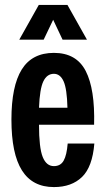

<svg xmlns="http://www.w3.org/2000/svg" viewBox="-20 -758 434 788"><path d="M201.2 9.8Q113.3 9.8 70.1 -58.6Q26.9 -127 26.9 -267.1Q26.9 -404.8 69.3 -472.9Q111.8 -541 201.2 -541Q293.5 -541 331.8 -466.6Q370.1 -392.1 366.2 -246.1H140.1Q140.1 -151.4 155.3 -113.8Q170.4 -76.2 201.2 -76.2Q228.5 -76.2 241.2 -98.6Q253.9 -121.1 257.8 -168.9H367.2Q359.4 -73.2 316.7 -31.7Q273.9 9.8 201.2 9.8ZM59.1 -595.2 139.2 -737.8H256.8L336.9 -595.2H236.8L198.2 -676.8L159.2 -595.2ZM140.1 -315.9H256.8Q254.9 -393.6 241 -424.3Q227.1 -455.1 201.2 -455.1Q172.9 -455.1 158 -424.3Q143.1 -393.6 140.1 -315.9Z"/></svg>

Font: Lumene Sans Condensed
Style: Bold
Weight: 600
Width: 3
Designer: Deni Anggara
Version: Version 1.003;Glyphs 3.1.2 (3151)